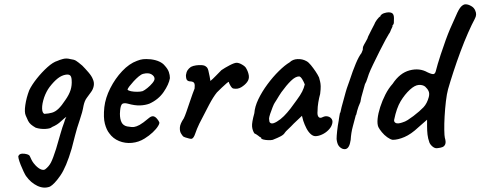

<svg xmlns="http://www.w3.org/2000/svg" viewBox="-20 -665 2220 887"><path d="M211 197Q183 208 152.5 193.5Q122 179 100 148Q96 142 89 127.5Q82 113 75.5 96.5Q69 80 66 68Q63 56 66 54Q70 46 81.5 45Q93 44 104.5 47.5Q116 51 118 57Q121 64 125.5 73Q130 82 135.5 89Q141 96 145 100Q159 114 170.5 118Q182 122 189 117Q206 104 215.5 85.5Q225 67 239 23Q250 -14 259 -46Q268 -78 277 -101Q280 -113 284.5 -121.5Q289 -130 293 -134H299Q277 -120 261.5 -104.5Q246 -89 220 -78Q214 -71 190.5 -69.5Q167 -68 145 -75Q131 -83 123 -90Q115 -97 110 -106.5Q105 -116 99 -131Q92 -146 97 -180Q102 -214 115 -248Q127 -273 150 -302Q173 -331 199 -354.5Q225 -378 246 -384Q254 -388 270.5 -392.5Q287 -397 305 -392Q322 -390 331 -384.5Q340 -379 360 -362Q373 -349 388.5 -331Q404 -313 409 -299Q416 -284 413 -268Q410 -252 400 -239Q391 -226 381 -213Q371 -200 366 -177Q361 -147 348 -109.5Q335 -72 327 -40L311 22Q286 107 258.5 146.5Q231 186 211 197ZM185 -139Q205 -140 220.5 -144.5Q236 -149 250.5 -163Q265 -177 282 -203Q299 -227 306 -249Q313 -271 311 -296Q310 -312 303.5 -317Q297 -322 284 -320Q265 -317 247 -303Q229 -289 209 -263Q194 -243 184 -215Q174 -185 174.5 -164Q175 -143 185 -139Z M648 -25Q621 -8 589.5 -5Q558 -2 530 -13.5Q502 -25 485 -49Q472 -65 464.5 -93.5Q457 -122 462 -170Q467 -213 489.5 -257.5Q512 -302 544.5 -336.5Q577 -371 613 -384Q628 -390 641 -391.5Q654 -393 677 -391Q700 -388 716 -380.5Q732 -373 740 -363Q755 -347 760 -332.5Q765 -318 765 -304Q760 -275 736 -240Q712 -205 670 -186Q651 -179 627 -178Q603 -177 571 -186Q549 -192 542 -182Q535 -172 534 -139Q534 -115 541.5 -100Q549 -85 567 -81Q589 -77 599.5 -78.5Q610 -80 625 -88Q636 -95 642.5 -99.5Q649 -104 654.5 -109Q660 -114 667 -119Q673 -124 677.5 -126Q682 -128 687 -128Q696 -127 704 -118Q712 -109 715 -102Q719 -97 710.5 -83Q702 -69 685.5 -53.5Q669 -38 648 -25ZM639 -244Q648 -248 661 -258.5Q674 -269 684 -281Q694 -293 694 -301Q694 -313 680 -321.5Q666 -330 642 -324Q633 -322 621 -312Q609 -302 597.5 -289.5Q586 -277 578 -266.5Q570 -256 569 -251Q573 -246 585.5 -243.5Q598 -241 613.5 -241Q629 -241 639 -244Z M866 -24Q863 -23 854 -25Q845 -27 836.5 -30Q828 -33 826 -35Q822 -39 816 -49Q810 -59 811 -76Q812 -93 829 -118Q834 -128 841 -148Q848 -168 855.5 -190.5Q863 -213 869.5 -231Q876 -249 879 -256Q881 -273 877.5 -280.5Q874 -288 860 -289Q850 -289 844.5 -294.5Q839 -300 839 -318Q841 -332 846.5 -340.5Q852 -349 862 -356Q872 -361 885.5 -363Q899 -365 912.5 -364Q926 -363 932 -357Q939 -353 942.5 -339.5Q946 -326 948.5 -312Q951 -298 952 -291Q962 -299 976 -313.5Q990 -328 1003 -341Q1019 -352 1041 -363.5Q1063 -375 1073 -375Q1084 -375 1098.5 -366.5Q1113 -358 1117 -350Q1127 -333 1129.5 -316Q1132 -299 1121 -285Q1111 -272 1094.5 -262Q1078 -252 1058 -256Q1052 -257 1045 -268.5Q1038 -280 1037 -286Q1037 -289 1027 -280.5Q1017 -272 1004.5 -260Q992 -248 982 -238Q965 -217 946 -181Q927 -145 901 -94Q889 -69 882 -48Q875 -27 866 -24Z M1240 -19Q1232 -17 1219 -17.5Q1206 -18 1196.5 -20.5Q1187 -23 1187 -26Q1187 -31 1182 -31Q1182 -31 1173 -38Q1164 -45 1155 -49Q1146 -63 1144.5 -81Q1143 -99 1155 -142Q1157 -172 1173.5 -206.5Q1190 -241 1215.5 -275.5Q1241 -310 1268.5 -337Q1296 -364 1318 -377Q1332 -391 1354.5 -392Q1377 -393 1395 -383Q1405 -378 1416 -364.5Q1427 -351 1437.5 -335.5Q1448 -320 1454 -307Q1457 -296 1459 -287.5Q1461 -279 1461.5 -267Q1462 -255 1459 -231Q1454 -213 1450.5 -192Q1447 -171 1447 -152Q1445 -133 1451.5 -125Q1458 -117 1471 -124Q1483 -130 1495 -127Q1507 -124 1513 -114Q1519 -104 1513 -88Q1509 -76 1496.5 -63.5Q1484 -51 1467.5 -43.5Q1451 -36 1437 -36Q1426 -36 1415 -46Q1404 -56 1395.5 -72.5Q1387 -89 1381 -107L1375 -130L1337 -94Q1324 -80 1311.5 -68.5Q1299 -57 1296 -52Q1291 -43 1277 -35.5Q1263 -28 1240 -19ZM1259 -103Q1276 -113 1291.5 -128.5Q1307 -144 1322 -163.5Q1337 -183 1351 -203Q1368 -226 1376 -242Q1384 -258 1388 -275Q1384 -286 1376.5 -298.5Q1369 -311 1362 -312Q1345 -312 1324 -291.5Q1303 -271 1280 -239Q1276 -234 1269.5 -223Q1263 -212 1257 -202.5Q1251 -193 1249 -190Q1246 -186 1239.5 -170Q1233 -154 1228 -138.5Q1223 -123 1223 -117Q1223 -111 1224.5 -104Q1226 -97 1234 -95Q1242 -93 1259 -103Z M1564 23Q1551 18 1544 7.5Q1537 -3 1535 -23Q1535 -36 1537.5 -59.5Q1540 -83 1545 -109Q1545 -111 1545.5 -113.5Q1546 -116 1546 -117Q1547 -121 1548 -129.5Q1549 -138 1550.5 -143Q1552 -148 1552 -143L1558 -170Q1563 -188 1568 -206.5Q1573 -225 1577 -239.5Q1581 -254 1582 -256Q1582 -256 1586 -267.5Q1590 -279 1594 -290Q1610 -339 1624 -372Q1638 -405 1650 -420Q1651 -423 1653 -427.5Q1655 -432 1656 -435Q1656 -445 1657.5 -449.5Q1659 -454 1662 -459Q1664 -463 1668 -469.5Q1672 -476 1677 -486L1681 -497Q1687 -510 1696 -527Q1705 -544 1709 -552Q1712 -561 1721 -573.5Q1730 -586 1738 -590L1737 -591Q1742 -600 1754 -604Q1766 -608 1775 -608Q1789 -608 1794.5 -601.5Q1800 -595 1800 -581Q1800 -566 1799.5 -559.5Q1799 -553 1792 -545H1793Q1795 -547 1792 -539.5Q1789 -532 1787 -529Q1785 -524 1782.5 -518Q1780 -512 1777 -509Q1774 -505 1761.5 -482Q1749 -459 1733.5 -428Q1718 -397 1704 -368Q1690 -339 1684 -323L1679 -308Q1677 -304 1677 -302Q1675 -295 1672 -288Q1669 -281 1666 -276L1649 -215L1645 -194L1636 -172L1630 -153Q1628 -147 1627 -140.5Q1626 -134 1623 -131Q1623 -130 1622.5 -128.5Q1622 -127 1622 -126Q1618 -110 1610 -81Q1602 -52 1600 -18Q1600 -17 1599.5 -16Q1599 -15 1599 -14Q1596 7 1587.5 17Q1579 27 1564 23Z M2004 19Q1991 22 1980 13.5Q1969 5 1964 -6Q1957 -25 1955 -43.5Q1953 -62 1953 -82V-112L1913 -77Q1879 -45 1848.5 -32Q1818 -19 1794 -19Q1783 -21 1769 -31Q1755 -41 1744 -54.5Q1733 -68 1728 -78Q1722 -92 1724.5 -116.5Q1727 -141 1736.5 -170.5Q1746 -200 1760.5 -228.5Q1775 -257 1794 -278Q1827 -328 1872.5 -340Q1918 -352 1955 -331Q1976 -321 1983.5 -323Q1991 -325 1994 -339Q1998 -355 2002.5 -370Q2007 -385 2016 -413Q2041 -489 2059.5 -532Q2078 -575 2093 -607Q2104 -630 2114 -638Q2124 -646 2132 -645Q2143 -645 2157 -637Q2171 -629 2176 -615Q2180 -606 2179.5 -597Q2179 -588 2173 -577Q2160 -553 2142.5 -513.5Q2125 -474 2107.5 -427Q2090 -380 2075 -334Q2060 -288 2050 -253Q2044 -231 2040 -197Q2036 -163 2034 -127.5Q2032 -92 2032.5 -64.5Q2033 -37 2035 -29Q2041 -9 2037 1Q2033 11 2024 14.5Q2015 18 2004 19ZM1838 -99Q1852 -103 1863.5 -110.5Q1875 -118 1890 -129Q1920 -152 1936.5 -169.5Q1953 -187 1961 -217Q1965 -233 1960 -244Q1955 -255 1944 -265Q1932 -274 1914 -272.5Q1896 -271 1874 -251Q1850 -229 1831 -197.5Q1812 -166 1801 -112Q1799 -102 1808 -97Q1817 -92 1838 -99Z"/></svg>

Font: Caveat SemiBold
Style: Regular
Weight: 600
Designer: Pablo Impallari
Foundry: Pablo Impallari
Version: Version 2.000